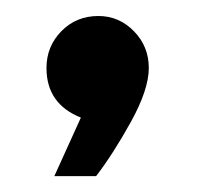

<svg xmlns="http://www.w3.org/2000/svg" viewBox="-20 -147 257 240"><path d="M81.1 0Q38.1 -17.1 38.1 -62Q38.1 -88.9 56.6 -107.9Q75.2 -127 103 -127Q128.9 -127 147.5 -107.9Q166 -88.9 166 -62Q166 -35.2 143.6 5.4Q121.1 45.9 100.1 73.2H47.9Z"/></svg>

Font: Oakes Grotesk
Style: Medium Italic
Weight: 500
Designer: Samuel Oakes
Foundry: Samuel Oakes
Version: Version 1.0 | wf-rip DC20170320